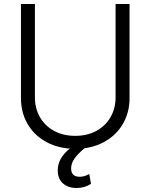

<svg xmlns="http://www.w3.org/2000/svg" viewBox="-20 -727 747 953"><path d="M623 -707V-239.3Q623 -174.8 595.2 -121.6Q567.4 -68.4 516.8 -34.4Q466.3 -0.5 399.4 8.8Q367.2 35.6 350.1 59.6Q333 83.5 333 109.4Q333 150.4 376 150.4Q399.4 150.4 422.9 136.7L431.6 185.5Q399.9 206.1 360.4 206.1Q317.9 206.1 292.2 183.1Q266.6 160.2 266.6 118.2Q266.6 58.6 326.2 10.7Q253.9 4.9 199 -28.6Q144 -62 114 -116.9Q84 -171.9 84 -239.3V-707H153.3V-244.1Q153.3 -189 178.2 -145.5Q203.1 -102.1 248.5 -77.4Q293.9 -52.7 353.5 -52.7Q413.1 -52.7 458.5 -77.4Q503.9 -102.1 528.8 -145.8Q553.7 -189.5 553.7 -244.1V-707Z"/></svg>

Font: Pretendard GOV Light
Style: Regular
Weight: 300
Designer: Base glyphs from Inter by Rasmus Andersson; Hangeul glyphs from Noto Sans CJK(Source Han Sans) by Jang Soo-young and Kan
Foundry: Kil Hyung-jin
Version: Version 1.309